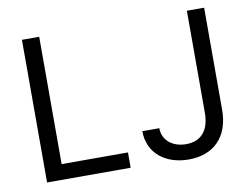

<svg xmlns="http://www.w3.org/2000/svg" viewBox="-79 -841 1263 964"><g transform="rotate(-10 552.5 -358.5)"><path d="M88.1 0H514.2V-78.1H176.1V-727.3H88.1ZM603.7 -170.5C603.7 -58.6 690.3 9.9 809.7 9.9C936.1 9.9 1017 -67.8 1017 -207.4V-727.3H929V-207.4C929 -116.8 885.7 -68.2 809.7 -68.2C740.4 -68.2 690.3 -108.7 690.3 -170.5Z"/></g></svg>

Font: Margiela Sans
Style: Regular
Weight: 400
Designer: Stefan Endress, Andreas Faust
Version: Version 1.100;FEAKit 1.0